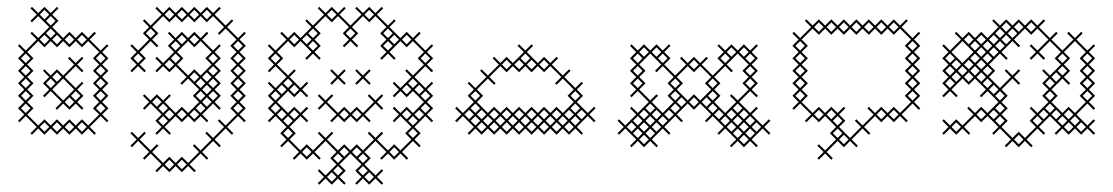

<svg xmlns="http://www.w3.org/2000/svg" viewBox="-20 -381 3183 549"><path d="M290 -35.7 272.1 -53.6 290 -71.4 272.1 -89.3 290 -107.1 272.1 -125 290 -142.9 272.1 -160.7 290 -178.6 272.1 -196.4 290 -214.3 272.1 -232.1 290 -250 285.7 -254.3 267.9 -236.4 236.4 -267.9 254.3 -285.7 250 -290 232.1 -272.1 214.3 -290 196.4 -272.1 178.6 -290 160.7 -272.1 129.3 -303.6 147.1 -321.4 129.3 -339.3 147.1 -357.1 142.9 -361.4 125 -343.6 107.1 -361.4 89.3 -343.6 71.4 -361.4 67.1 -357.1 85 -339.3 67.1 -321.4 71.4 -317.1 89.3 -335 120.7 -303.6 89.3 -272.1 71.4 -290 67.1 -285.7 85 -267.9 53.6 -236.4 35.7 -254.3 31.4 -250 49.3 -232.1 31.4 -214.3 49.3 -196.4 31.4 -178.6 49.3 -160.7 31.4 -142.9 49.3 -125 31.4 -107.1 49.3 -89.3 31.4 -71.4 49.3 -53.6 31.4 -35.7 35.7 -31.4 53.6 -49.3 85 -17.9 67.1 0 71.4 4.3 89.3 -13.6 107.1 4.3 125 -13.6 142.9 4.3 160.7 -13.6 178.6 4.3 196.4 -13.6 214.3 4.3 232.1 -13.6 250 4.3 254.3 0 236.4 -17.9 267.9 -49.3 285.7 -31.4ZM245.7 -71.4 263.6 -53.6 232.1 -22.1 214.3 -40 196.4 -22.1 178.6 -40 160.7 -22.1 142.9 -40 125 -22.1 107.1 -40 89.3 -22.1 57.9 -53.6 75.7 -71.4 57.9 -89.3 75.7 -107.1 57.9 -125 75.7 -142.9 57.9 -160.7 75.7 -178.6 57.9 -196.4 75.7 -214.3 57.9 -232.1 89.3 -263.6 107.1 -245.7 125 -263.6 142.9 -245.7 160.7 -263.6 178.6 -245.7 196.4 -263.6 214.3 -245.7 232.1 -263.6 263.6 -232.1 245.7 -214.3 263.6 -196.4 245.7 -178.6 263.6 -160.7 245.7 -142.9 263.6 -125 245.7 -107.1 263.6 -89.3ZM160.7 -93.6 129.3 -125 160.7 -156.4 192.1 -125ZM107.1 -102.9 125 -120.7 156.4 -89.3 138.6 -71.4 142.9 -67.1 160.7 -85 178.6 -67.1 196.4 -85 214.3 -67.1 218.6 -71.4 200.7 -89.3 218.6 -107.1 200.7 -125 218.6 -142.9 214.3 -147.1 196.4 -129.3 165 -160.7 196.4 -192.1 214.3 -174.3 218.6 -178.6 200.7 -196.4 218.6 -214.3 214.3 -218.6 196.4 -200.7 178.6 -218.6 174.3 -214.3 192.1 -196.4 160.7 -165 142.9 -182.9 125 -165 107.1 -182.9 102.9 -178.6 120.7 -160.7 102.9 -142.9 120.7 -125 102.9 -107.1ZM178.6 -102.9 192.1 -89.3 178.6 -75.7 165 -89.3ZM107.1 -281.4 120.7 -267.9 107.1 -254.3 93.6 -267.9ZM111.4 -321.4 125 -335 138.6 -321.4 125 -307.9ZM40 -71.4 53.6 -85 67.1 -71.4 53.6 -57.9ZM40 -107.1 53.6 -120.7 67.1 -107.1 53.6 -93.6ZM40 -142.9 53.6 -156.4 67.1 -142.9 53.6 -129.3ZM40 -178.6 53.6 -192.1 67.1 -178.6 53.6 -165ZM40 -214.3 53.6 -227.9 67.1 -214.3 53.6 -200.7ZM93.6 -17.9 107.1 -31.4 120.7 -17.9 107.1 -4.3ZM93.6 -339.3 107.1 -352.9 120.7 -339.3 107.1 -325.7ZM111.4 -142.9 125 -156.4 138.6 -142.9 125 -129.3ZM111.4 -285.7 125 -299.3 138.6 -285.7 125 -272.1ZM129.3 -17.9 142.9 -31.4 156.4 -17.9 142.9 -4.3ZM129.3 -160.7 142.9 -174.3 156.4 -160.7 142.9 -147.1ZM129.3 -267.9 142.9 -281.4 156.4 -267.9 142.9 -254.3ZM165 -17.9 178.6 -31.4 192.1 -17.9 178.6 -4.3ZM165 -267.9 178.6 -281.4 192.1 -267.9 178.6 -254.3ZM182.9 -107.1 196.4 -120.7 210 -107.1 196.4 -93.6ZM200.7 -17.9 214.3 -31.4 227.9 -17.9 214.3 -4.3ZM200.7 -267.9 214.3 -281.4 227.9 -267.9 214.3 -254.3ZM254.3 -71.4 267.9 -85 281.4 -71.4 267.9 -57.9ZM254.3 -107.1 267.9 -120.7 281.4 -107.1 267.9 -93.6ZM254.3 -142.9 267.9 -156.4 281.4 -142.9 267.9 -129.3ZM254.3 -178.6 267.9 -192.1 281.4 -178.6 267.9 -165ZM254.3 -214.3 267.9 -227.9 281.4 -214.3 267.9 -200.7Z M410.7 49.3 379.3 17.9 397.1 0 392.9 -4.3 375 13.6 357.1 -4.3 352.9 0 370.7 17.9 352.9 35.7 357.1 40 375 22.1 406.4 53.6 388.6 71.4 392.9 75.7 410.7 57.9 442.1 89.3 424.3 107.1 428.6 111.4 446.4 93.6 464.3 111.4 482.1 93.6 500 111.4 517.9 93.6 535.7 111.4 540 107.1 522.1 89.3 553.6 57.9 571.4 75.7 575.7 71.4 557.9 53.6 589.3 22.1 607.1 40 611.4 35.7 593.6 17.9 625 -13.6 642.9 4.3 647.1 0 629.3 -17.9 660.7 -49.3 678.6 -31.4 682.9 -35.7 665 -53.6 682.9 -71.4 665 -89.3 682.9 -107.1 665 -125 682.9 -142.9 665 -160.7 682.9 -178.6 665 -196.4 682.9 -214.3 665 -232.1 682.9 -250 665 -267.9 682.9 -285.7 678.6 -290 660.7 -272.1 629.3 -303.6 647.1 -321.4 642.9 -325.7 625 -307.9 593.6 -339.3 611.4 -357.1 607.1 -361.4 589.3 -343.6 571.4 -361.4 553.6 -343.6 535.7 -361.4 517.9 -343.6 500 -361.4 482.1 -343.6 464.3 -361.4 446.4 -343.6 428.6 -361.4 424.3 -357.1 442.1 -339.3 410.7 -307.9 392.9 -325.7 388.6 -321.4 406.4 -303.6 388.6 -285.7 406.4 -267.9 375 -236.4 357.1 -254.3 352.9 -250 370.7 -232.1 352.9 -214.3 370.7 -196.4 352.9 -178.6 357.1 -174.3 375 -192.1 392.9 -174.3 397.1 -178.6 379.3 -196.4 397.1 -214.3 379.3 -232.1 410.7 -263.6 428.6 -245.7 432.9 -250 415 -267.9 432.9 -285.7 415 -303.6 446.4 -335 464.3 -317.1 482.1 -335 500 -317.1 517.9 -335 535.7 -317.1 553.6 -335 571.4 -317.1 589.3 -335 620.7 -303.6 602.9 -285.7 607.1 -281.4 625 -299.3 656.4 -267.9 638.6 -250 656.4 -232.1 638.6 -214.3 656.4 -196.4 638.6 -178.6 656.4 -160.7 638.6 -142.9 656.4 -125 638.6 -107.1 656.4 -89.3 638.6 -71.4 656.4 -53.6 625 -22.1 607.1 -40 602.9 -35.7 620.7 -17.9 589.3 13.6 571.4 -4.3 567.1 0 585 17.9 553.6 49.3 535.7 31.4 531.4 35.7 549.3 53.6 517.9 85 500 67.1 482.1 85 464.3 67.1 446.4 85 415 53.6 432.9 35.7 428.6 31.4ZM432.9 -71.4 446.4 -85 460 -71.4 446.4 -57.9ZM392.9 -67.1 410.7 -85 442.1 -53.6 424.3 -35.7 442.1 -17.9 424.3 0 428.6 4.3 446.4 -13.6 464.3 4.3 468.6 0 450.7 -17.9 482.1 -49.3 500 -31.4 517.9 -49.3 535.7 -31.4 553.6 -49.3 571.4 -31.4 575.7 -35.7 557.9 -53.6 589.3 -85 607.1 -67.1 611.4 -71.4 593.6 -89.3 611.4 -107.1 593.6 -125 611.4 -142.9 593.6 -160.7 611.4 -178.6 593.6 -196.4 611.4 -214.3 593.6 -232.1 611.4 -250 607.1 -254.3 589.3 -236.4 557.9 -267.9 575.7 -285.7 571.4 -290 553.6 -272.1 535.7 -290 517.9 -272.1 500 -290 482.1 -272.1 464.3 -290 460 -285.7 477.9 -267.9 460 -250 477.9 -232.1 446.4 -200.7 428.6 -218.6 424.3 -214.3 442.1 -196.4 424.3 -178.6 428.6 -174.3 446.4 -192.1 464.3 -174.3 482.1 -192.1 513.6 -160.7 495.7 -142.9 500 -138.6 517.9 -156.4 549.3 -125 531.4 -107.1 549.3 -89.3 517.9 -57.9 500 -75.7 482.1 -57.9 450.7 -89.3 468.6 -107.1 464.3 -111.4 446.4 -93.6 428.6 -111.4 410.7 -93.6 392.9 -111.4 388.6 -107.1 406.4 -89.3 388.6 -71.4ZM535.7 -67.1 549.3 -53.6 535.7 -40 522.1 -53.6ZM575.7 -107.1 589.3 -120.7 602.9 -107.1 589.3 -93.6ZM575.7 -142.9 589.3 -156.4 602.9 -142.9 589.3 -129.3ZM540 -142.9 553.6 -156.4 567.1 -142.9 553.6 -129.3ZM517.9 -165 486.4 -196.4 504.3 -214.3 486.4 -232.1 517.9 -263.6 535.7 -245.7 553.6 -263.6 585 -232.1 567.1 -214.3 585 -196.4 553.6 -165 535.7 -182.9ZM464.3 -210 477.9 -196.4 464.3 -182.9 450.7 -196.4ZM571.4 -174.3 585 -160.7 571.4 -147.1 557.9 -160.7ZM571.4 -138.6 585 -125 571.4 -111.4 557.9 -125ZM571.4 -102.9 585 -89.3 571.4 -75.7 557.9 -89.3ZM361.4 -214.3 375 -227.9 388.6 -214.3 375 -200.7ZM397.1 -285.7 410.7 -299.3 424.3 -285.7 410.7 -272.1ZM415 -89.3 428.6 -102.9 442.1 -89.3 428.6 -75.7ZM432.9 -35.7 446.4 -49.3 460 -35.7 446.4 -22.1ZM450.7 89.3 464.3 75.7 477.9 89.3 464.3 102.9ZM450.7 -53.6 464.3 -67.1 477.9 -53.6 464.3 -40ZM450.7 -339.3 464.3 -352.9 477.9 -339.3 464.3 -325.7ZM468.6 -214.3 482.1 -227.9 495.7 -214.3 482.1 -200.7ZM468.6 -250 482.1 -263.6 495.7 -250 482.1 -236.4ZM486.4 89.3 500 75.7 513.6 89.3 500 102.9ZM486.4 -53.6 500 -67.1 513.6 -53.6 500 -40ZM486.4 -267.9 500 -281.4 513.6 -267.9 500 -254.3ZM486.4 -339.3 500 -352.9 513.6 -339.3 500 -325.7ZM522.1 -160.7 535.7 -174.3 549.3 -160.7 535.7 -147.1ZM522.1 -267.9 535.7 -281.4 549.3 -267.9 535.7 -254.3ZM522.1 -339.3 535.7 -352.9 549.3 -339.3 535.7 -325.7ZM540 -71.4 553.6 -85 567.1 -71.4 553.6 -57.9ZM540 -107.1 553.6 -120.7 567.1 -107.1 553.6 -93.6ZM557.9 -339.3 571.4 -352.9 585 -339.3 571.4 -325.7ZM575.7 -178.6 589.3 -192.1 602.9 -178.6 589.3 -165ZM575.7 -214.3 589.3 -227.9 602.9 -214.3 589.3 -200.7ZM647.1 -71.4 660.7 -85 674.3 -71.4 660.7 -57.9ZM647.1 -107.1 660.7 -120.7 674.3 -107.1 660.7 -93.6ZM647.1 -142.9 660.7 -156.4 674.3 -142.9 660.7 -129.3ZM647.1 -178.6 660.7 -192.1 674.3 -178.6 660.7 -165ZM647.1 -214.3 660.7 -227.9 674.3 -214.3 660.7 -200.7ZM647.1 -250 660.7 -263.6 674.3 -250 660.7 -236.4Z M946.4 49.3 915 17.9 932.9 0 928.6 -4.3 910.7 13.6 892.9 -4.3 888.6 0 906.4 17.9 875 49.3 857.1 31.4 839.3 49.3 807.9 17.9 825.7 0 807.9 -17.9 839.3 -49.3 857.1 -31.4 861.4 -35.7 843.6 -53.6 861.4 -71.4 857.1 -75.7 839.3 -57.9 821.4 -75.7 803.6 -57.9 772.1 -89.3 803.6 -120.7 821.4 -102.9 839.3 -120.7 857.1 -102.9 861.4 -107.1 843.6 -125 861.4 -142.9 857.1 -147.1 839.3 -129.3 807.9 -160.7 825.7 -178.6 821.4 -182.9 803.6 -165 772.1 -196.4 790 -214.3 772.1 -232.1 803.6 -263.6 821.4 -245.7 839.3 -263.6 870.7 -232.1 852.9 -214.3 857.1 -210 875 -227.9 892.9 -210 897.1 -214.3 879.3 -232.1 897.1 -250 879.3 -267.9 897.1 -285.7 879.3 -303.6 910.7 -335 928.6 -317.1 946.4 -335 977.9 -303.6 960 -285.7 977.9 -267.9 960 -250 964.3 -245.7 982.1 -263.6 1000 -245.7 1004.3 -250 986.4 -267.9 1004.3 -285.7 986.4 -303.6 1017.9 -335 1035.7 -317.1 1053.6 -335 1085 -303.6 1067.1 -285.7 1085 -267.9 1067.1 -250 1085 -232.1 1067.1 -214.3 1071.4 -210 1089.3 -227.9 1107.1 -210 1111.4 -214.3 1093.6 -232.1 1125 -263.6 1142.9 -245.7 1160.7 -263.6 1192.1 -232.1 1174.3 -214.3 1192.1 -196.4 1160.7 -165 1142.9 -182.9 1138.6 -178.6 1156.4 -160.7 1125 -129.3 1107.1 -147.1 1102.9 -142.9 1120.7 -125 1102.9 -107.1 1107.1 -102.9 1125 -120.7 1142.9 -102.9 1160.7 -120.7 1192.1 -89.3 1160.7 -57.9 1142.9 -75.7 1125 -57.9 1107.1 -75.7 1102.9 -71.4 1120.7 -53.6 1102.9 -35.7 1107.1 -31.4 1125 -49.3 1156.4 -17.9 1138.6 0 1156.4 17.9 1125 49.3 1107.1 31.4 1089.3 49.3 1057.9 17.9 1075.7 0 1071.4 -4.3 1053.6 13.6 1035.7 -4.3 1031.4 0 1049.3 17.9 1017.9 49.3 1000 31.4 982.1 49.3 964.3 31.4ZM879.3 53.6 910.7 22.1 942.1 53.6 924.3 71.4 942.1 89.3 910.7 120.7 892.9 102.9 888.6 107.1 906.4 125 888.6 142.9 892.9 147.1 910.7 129.3 928.6 147.1 946.4 129.3 964.3 147.1 968.6 142.9 950.7 125 968.6 107.1 950.7 89.3 982.1 57.9 1013.6 89.3 995.7 107.1 1013.6 125 995.7 142.9 1000 147.1 1017.9 129.3 1035.7 147.1 1053.6 129.3 1071.4 147.1 1075.7 142.9 1057.9 125 1075.7 107.1 1071.4 102.9 1053.6 120.7 1022.1 89.3 1040 71.4 1022.1 53.6 1053.6 22.1 1085 53.6 1067.1 71.4 1071.4 75.7 1089.3 57.9 1107.1 75.7 1125 57.9 1142.9 75.7 1147.1 71.4 1129.3 53.6 1160.7 22.1 1178.6 40 1182.9 35.7 1165 17.9 1182.9 0 1165 -17.9 1196.4 -49.3 1214.3 -31.4 1218.6 -35.7 1200.7 -53.6 1218.6 -71.4 1200.7 -89.3 1218.6 -107.1 1200.7 -125 1218.6 -142.9 1214.3 -147.1 1196.4 -129.3 1165 -160.7 1196.4 -192.1 1214.3 -174.3 1218.6 -178.6 1200.7 -196.4 1218.6 -214.3 1200.7 -232.1 1218.6 -250 1214.3 -254.3 1196.4 -236.4 1165 -267.9 1182.9 -285.7 1178.6 -290 1160.7 -272.1 1142.9 -290 1125 -272.1 1093.6 -303.6 1111.4 -321.4 1107.1 -325.7 1089.3 -307.9 1057.9 -339.3 1075.7 -357.1 1071.4 -361.4 1053.6 -343.6 1035.7 -361.4 1017.9 -343.6 1000 -361.4 995.7 -357.1 1013.6 -339.3 982.1 -307.9 950.7 -339.3 968.6 -357.1 964.3 -361.4 946.4 -343.6 928.6 -361.4 910.7 -343.6 892.9 -361.4 888.6 -357.1 906.4 -339.3 875 -307.9 857.1 -325.7 852.9 -321.4 870.7 -303.6 839.3 -272.1 821.4 -290 803.6 -272.1 785.7 -290 781.4 -285.7 799.3 -267.9 767.9 -236.4 750 -254.3 745.7 -250 763.6 -232.1 745.7 -214.3 763.6 -196.4 745.7 -178.6 750 -174.3 767.9 -192.1 799.3 -160.7 767.9 -129.3 750 -147.1 745.7 -142.9 763.6 -125 745.7 -107.1 763.6 -89.3 745.7 -71.4 763.6 -53.6 745.7 -35.7 750 -31.4 767.9 -49.3 799.3 -17.9 781.4 0 799.3 17.9 781.4 35.7 785.7 40 803.6 22.1 835 53.6 817.1 71.4 821.4 75.7 839.3 57.9 857.1 75.7 875 57.9 892.9 75.7 897.1 71.4ZM790 -35.7 803.6 -49.3 817.1 -35.7 803.6 -22.1ZM785.7 -138.6 799.3 -125 785.7 -111.4 772.1 -125ZM857.1 -281.4 870.7 -267.9 857.1 -254.3 843.6 -267.9ZM861.4 -250 875 -263.6 888.6 -250 875 -236.4ZM1142.9 -138.6 1156.4 -125 1142.9 -111.4 1129.3 -125ZM1182.9 -107.1 1196.4 -120.7 1210 -107.1 1196.4 -93.6ZM1178.6 -67.1 1192.1 -53.6 1178.6 -40 1165 -53.6ZM1147.1 -35.7 1160.7 -49.3 1174.3 -35.7 1160.7 -22.1ZM1004.3 71.4 1017.9 57.9 1031.4 71.4 1017.9 85ZM928.6 111.4 942.1 125 928.6 138.6 915 125ZM946.4 -57.9 915 -89.3 932.9 -107.1 928.6 -111.4 910.7 -93.6 892.9 -111.4 888.6 -107.1 906.4 -89.3 888.6 -71.4 892.9 -67.1 910.7 -85 942.1 -53.6 924.3 -35.7 928.6 -31.4 946.4 -49.3 964.3 -31.4 982.1 -49.3 1000 -31.4 1017.9 -49.3 1035.7 -31.4 1040 -35.7 1022.1 -53.6 1053.6 -85 1071.4 -67.1 1075.7 -71.4 1057.9 -89.3 1075.7 -107.1 1071.4 -111.4 1053.6 -93.6 1035.7 -111.4 1031.4 -107.1 1049.3 -89.3 1017.9 -57.9 1000 -75.7 982.1 -57.9 964.3 -75.7ZM968.6 -142.9 950.7 -160.7 968.6 -178.6 964.3 -182.9 946.4 -165 928.6 -182.9 924.3 -178.6 942.1 -160.7 924.3 -142.9 928.6 -138.6 946.4 -156.4 964.3 -138.6ZM1040 -142.9 1022.1 -160.7 1040 -178.6 1035.7 -182.9 1017.9 -165 1000 -182.9 995.7 -178.6 1013.6 -160.7 995.7 -142.9 1000 -138.6 1017.9 -156.4 1035.7 -138.6ZM754.3 -71.4 767.9 -85 781.4 -71.4 767.9 -57.9ZM754.3 -107.1 767.9 -120.7 781.4 -107.1 767.9 -93.6ZM754.3 -214.3 767.9 -227.9 781.4 -214.3 767.9 -200.7ZM772.1 -53.6 785.7 -67.1 799.3 -53.6 785.7 -40ZM790 0 803.6 -13.6 817.1 0 803.6 13.6ZM790 -142.9 803.6 -156.4 817.1 -142.9 803.6 -129.3ZM807.9 -53.6 821.4 -67.1 835 -53.6 821.4 -40ZM807.9 -125 821.4 -138.6 835 -125 821.4 -111.4ZM807.9 -267.9 821.4 -281.4 835 -267.9 821.4 -254.3ZM843.6 53.6 857.1 40 870.7 53.6 857.1 67.1ZM861.4 -285.7 875 -299.3 888.6 -285.7 875 -272.1ZM915 -339.3 928.6 -352.9 942.1 -339.3 928.6 -325.7ZM932.9 107.1 946.4 93.6 960 107.1 946.4 120.7ZM932.9 71.4 946.4 57.9 960 71.4 946.4 85ZM950.7 53.6 964.3 40 977.9 53.6 964.3 67.1ZM950.7 -53.6 964.3 -67.1 977.9 -53.6 964.3 -40ZM968.6 -285.7 982.1 -299.3 995.7 -285.7 982.1 -272.1ZM986.4 53.6 1000 40 1013.6 53.6 1000 67.1ZM986.4 -53.6 1000 -67.1 1013.6 -53.6 1000 -40ZM1004.3 107.1 1017.9 93.6 1031.4 107.1 1017.9 120.7ZM1022.1 125 1035.7 111.4 1049.3 125 1035.7 138.6ZM1022.1 -339.3 1035.7 -352.9 1049.3 -339.3 1035.7 -325.7ZM1075.7 -250 1089.3 -263.6 1102.9 -250 1089.3 -236.4ZM1075.7 -285.7 1089.3 -299.3 1102.9 -285.7 1089.3 -272.1ZM1093.6 53.6 1107.1 40 1120.7 53.6 1107.1 67.1ZM1093.6 -267.9 1107.1 -281.4 1120.7 -267.9 1107.1 -254.3ZM1129.3 -53.6 1142.9 -67.1 1156.4 -53.6 1142.9 -40ZM1129.3 -267.9 1142.9 -281.4 1156.4 -267.9 1142.9 -254.3ZM1147.1 0 1160.7 -13.6 1174.3 0 1160.7 13.6ZM1147.1 -142.9 1160.7 -156.4 1174.3 -142.9 1160.7 -129.3ZM1165 -125 1178.6 -138.6 1192.1 -125 1178.6 -111.4ZM1182.9 -71.4 1196.4 -85 1210 -71.4 1196.4 -57.9ZM1182.9 -214.3 1196.4 -227.9 1210 -214.3 1196.4 -200.7Z M1392.9 4.3 1410.7 -13.6 1428.6 4.3 1446.4 -13.6 1464.3 4.3 1482.1 -13.6 1500 4.3 1517.9 -13.6 1535.7 4.3 1553.6 -13.6 1571.4 4.3 1589.3 -13.6 1607.1 4.3 1625 -13.6 1642.9 4.3 1647.1 0 1629.3 -17.9 1660.7 -49.3 1678.6 -31.4 1682.9 -35.7 1665 -53.6 1682.9 -71.4 1678.6 -75.7 1660.7 -57.9 1629.3 -89.3 1647.1 -107.1 1629.3 -125 1647.1 -142.9 1642.9 -147.1 1625 -129.3 1593.6 -160.7 1611.4 -178.6 1607.1 -182.9 1589.3 -165 1557.9 -196.4 1575.7 -214.3 1571.4 -218.6 1553.6 -200.7 1535.7 -218.6 1517.9 -200.7 1486.4 -232.1 1504.3 -250 1500 -254.3 1482.1 -236.4 1464.3 -254.3 1460 -250 1477.9 -232.1 1446.4 -200.7 1428.6 -218.6 1410.7 -200.7 1392.9 -218.6 1388.6 -214.3 1406.4 -196.4 1375 -165 1357.1 -182.9 1352.9 -178.6 1370.7 -160.7 1339.3 -129.3 1321.4 -147.1 1317.1 -142.9 1335 -125 1317.1 -107.1 1335 -89.3 1303.6 -57.9 1285.7 -75.7 1281.4 -71.4 1299.3 -53.6 1281.4 -35.7 1285.7 -31.4 1303.6 -49.3 1335 -17.9 1317.1 0 1321.4 4.3 1339.3 -13.6 1357.1 4.3 1375 -13.6ZM1325.7 -35.7 1339.3 -49.3 1352.9 -35.7 1339.3 -22.1ZM1361.4 -35.7 1375 -49.3 1388.6 -35.7 1375 -22.1ZM1397.1 -35.7 1410.7 -49.3 1424.3 -35.7 1410.7 -22.1ZM1357.1 -31.4 1370.7 -17.9 1357.1 -4.3 1343.6 -17.9ZM1432.9 -35.7 1446.4 -49.3 1460 -35.7 1446.4 -22.1ZM1392.9 -31.4 1406.4 -17.9 1392.9 -4.3 1379.3 -17.9ZM1468.6 -35.7 1482.1 -49.3 1495.7 -35.7 1482.1 -22.1ZM1428.6 -31.4 1442.1 -17.9 1428.6 -4.3 1415 -17.9ZM1504.3 -35.7 1517.9 -49.3 1531.4 -35.7 1517.9 -22.1ZM1464.3 -31.4 1477.9 -17.9 1464.3 -4.3 1450.7 -17.9ZM1540 -35.7 1553.6 -49.3 1567.1 -35.7 1553.6 -22.1ZM1500 -31.4 1513.6 -17.9 1500 -4.3 1486.4 -17.9ZM1575.7 -35.7 1589.3 -49.3 1602.9 -35.7 1589.3 -22.1ZM1535.7 -31.4 1549.3 -17.9 1535.7 -4.3 1522.1 -17.9ZM1611.4 -35.7 1625 -49.3 1638.6 -35.7 1625 -22.1ZM1571.4 -31.4 1585 -17.9 1571.4 -4.3 1557.9 -17.9ZM1607.1 -31.4 1620.7 -17.9 1607.1 -4.3 1593.6 -17.9ZM1375 -57.9 1343.6 -89.3 1361.4 -107.1 1343.6 -125 1375 -156.4 1392.9 -138.6 1397.1 -142.9 1379.3 -160.7 1410.7 -192.1 1428.6 -174.3 1446.4 -192.1 1464.3 -174.3 1482.1 -192.1 1500 -174.3 1517.9 -192.1 1535.7 -174.3 1553.6 -192.1 1585 -160.7 1567.1 -142.9 1571.4 -138.6 1589.3 -156.4 1620.7 -125 1602.9 -107.1 1620.7 -89.3 1589.3 -57.9 1571.4 -75.7 1553.6 -57.9 1535.7 -75.7 1517.9 -57.9 1500 -75.7 1482.1 -57.9 1464.3 -75.7 1446.4 -57.9 1428.6 -75.7 1410.7 -57.9 1392.9 -75.7ZM1321.4 -67.1 1335 -53.6 1321.4 -40 1307.9 -53.6ZM1607.1 -67.1 1620.7 -53.6 1607.1 -40 1593.6 -53.6ZM1464.3 -210 1477.9 -196.4 1464.3 -182.9 1450.7 -196.4ZM1325.7 -71.4 1339.3 -85 1352.9 -71.4 1339.3 -57.9ZM1325.7 -107.1 1339.3 -120.7 1352.9 -107.1 1339.3 -93.6ZM1343.6 -53.6 1357.1 -67.1 1370.7 -53.6 1357.1 -40ZM1379.3 -53.6 1392.9 -67.1 1406.4 -53.6 1392.9 -40ZM1415 -53.6 1428.6 -67.1 1442.1 -53.6 1428.6 -40ZM1415 -196.4 1428.6 -210 1442.1 -196.4 1428.6 -182.9ZM1450.7 -53.6 1464.3 -67.1 1477.9 -53.6 1464.3 -40ZM1468.6 -214.3 1482.1 -227.9 1495.7 -214.3 1482.1 -200.7ZM1486.4 -53.6 1500 -67.1 1513.6 -53.6 1500 -40ZM1486.4 -196.4 1500 -210 1513.6 -196.4 1500 -182.9ZM1522.1 -53.6 1535.7 -67.1 1549.3 -53.6 1535.7 -40ZM1522.1 -196.4 1535.7 -210 1549.3 -196.4 1535.7 -182.9ZM1557.9 -53.6 1571.4 -67.1 1585 -53.6 1571.4 -40ZM1611.4 -71.4 1625 -85 1638.6 -71.4 1625 -57.9ZM1611.4 -107.1 1625 -120.7 1638.6 -107.1 1625 -93.6ZM1629.3 -53.6 1642.9 -67.1 1656.4 -53.6 1642.9 -40Z M1964.3 -174.3 1982.1 -192.1 2013.6 -160.7 1995.7 -142.9 2013.6 -125 1982.1 -93.6 1964.3 -111.4 1946.4 -93.6 1915 -125 1932.9 -142.9 1915 -160.7 1946.4 -192.1ZM2017.9 -165 1986.4 -196.4 2004.3 -214.3 2000 -218.6 1982.1 -200.7 1964.3 -218.6 1946.4 -200.7 1928.6 -218.6 1924.3 -214.3 1942.1 -196.4 1910.7 -165 1879.3 -196.4 1897.1 -214.3 1879.3 -232.1 1897.1 -250 1892.9 -254.3 1875 -236.4 1857.1 -254.3 1839.3 -236.4 1821.4 -254.3 1803.6 -236.4 1785.7 -254.3 1781.4 -250 1799.3 -232.1 1781.4 -214.3 1799.3 -196.4 1781.4 -178.6 1799.3 -160.7 1781.4 -142.9 1799.3 -125 1781.4 -107.1 1785.7 -102.9 1803.6 -120.7 1835 -89.3 1803.6 -57.9 1785.7 -75.7 1781.4 -71.4 1799.3 -53.6 1767.9 -22.1 1750 -40 1745.7 -35.7 1763.6 -17.9 1745.7 0 1750 4.3 1767.9 -13.6 1799.3 17.9 1781.4 35.7 1785.7 40 1803.6 22.1 1821.4 40 1839.3 22.1 1857.1 40 1861.4 35.7 1843.6 17.9 1875 -13.6 1892.9 4.3 1897.1 0 1879.3 -17.9 1910.7 -49.3 1928.6 -31.4 1932.9 -35.7 1915 -53.6 1946.4 -85 1964.3 -67.1 1982.1 -85 2013.6 -53.6 1995.7 -35.7 2000 -31.4 2017.9 -49.3 2049.3 -17.9 2031.4 0 2035.7 4.3 2053.6 -13.6 2085 17.9 2067.1 35.7 2071.4 40 2089.3 22.1 2107.1 40 2125 22.1 2142.9 40 2147.1 35.7 2129.3 17.9 2160.7 -13.6 2178.6 4.3 2182.9 0 2165 -17.9 2182.9 -35.7 2178.6 -40 2160.7 -22.1 2129.3 -53.6 2147.1 -71.4 2142.9 -75.7 2125 -57.9 2093.6 -89.3 2125 -120.7 2142.9 -102.9 2147.1 -107.1 2129.3 -125 2147.1 -142.9 2129.3 -160.7 2147.1 -178.6 2129.3 -196.4 2147.1 -214.3 2129.3 -232.1 2147.1 -250 2142.9 -254.3 2125 -236.4 2107.1 -254.3 2089.3 -236.4 2071.4 -254.3 2053.6 -236.4 2035.7 -254.3 2031.4 -250 2049.3 -232.1 2031.4 -214.3 2049.3 -196.4ZM1888.6 -142.9 1906.4 -125 1888.6 -107.1 1906.4 -89.3 1875 -57.9 1843.6 -89.3 1861.4 -107.1 1857.1 -111.4 1839.3 -93.6 1807.9 -125 1825.7 -142.9 1807.9 -160.7 1825.7 -178.6 1807.9 -196.4 1839.3 -227.9 1870.7 -196.4 1852.9 -178.6 1857.1 -174.3 1875 -192.1 1906.4 -160.7ZM2040 -142.9 2022.1 -160.7 2053.6 -192.1 2071.4 -174.3 2075.7 -178.6 2057.9 -196.4 2089.3 -227.9 2120.7 -196.4 2102.9 -178.6 2120.7 -160.7 2102.9 -142.9 2120.7 -125 2089.3 -93.6 2071.4 -111.4 2067.1 -107.1 2085 -89.3 2053.6 -57.9 2022.1 -89.3 2040 -107.1 2022.1 -125ZM2111.4 -214.3 2125 -227.9 2138.6 -214.3 2125 -200.7ZM2071.4 -67.1 2085 -53.6 2071.4 -40 2057.9 -53.6ZM2107.1 -31.4 2120.7 -17.9 2107.1 -4.3 2093.6 -17.9ZM2075.7 0 2089.3 -13.6 2102.9 0 2089.3 13.6ZM2040 -35.7 2053.6 -49.3 2067.1 -35.7 2053.6 -22.1ZM1861.4 -214.3 1875 -227.9 1888.6 -214.3 1875 -200.7ZM1821.4 -67.1 1835 -53.6 1821.4 -40 1807.9 -53.6ZM1790 0 1803.6 -13.6 1817.1 0 1803.6 13.6ZM1825.7 -35.7 1839.3 -49.3 1852.9 -35.7 1839.3 -22.1ZM1785.7 -31.4 1799.3 -17.9 1785.7 -4.3 1772.1 -17.9ZM2004.3 -71.4 2017.9 -85 2031.4 -71.4 2017.9 -57.9ZM2000 -102.9 2013.6 -89.3 2000 -75.7 1986.4 -89.3ZM1861.4 -35.7 1875 -49.3 1888.6 -35.7 1875 -22.1ZM1821.4 -31.4 1835 -17.9 1821.4 -4.3 1807.9 -17.9ZM1825.7 0 1839.3 -13.6 1852.9 0 1839.3 13.6ZM1821.4 4.3 1835 17.9 1821.4 31.4 1807.9 17.9ZM1857.1 -31.4 1870.7 -17.9 1857.1 -4.3 1843.6 -17.9ZM1892.9 -67.1 1906.4 -53.6 1892.9 -40 1879.3 -53.6ZM2075.7 -35.7 2089.3 -49.3 2102.9 -35.7 2089.3 -22.1ZM2111.4 -35.7 2125 -49.3 2138.6 -35.7 2125 -22.1ZM2071.4 -31.4 2085 -17.9 2071.4 -4.3 2057.9 -17.9ZM2111.4 0 2125 -13.6 2138.6 0 2125 13.6ZM2107.1 4.3 2120.7 17.9 2107.1 31.4 2093.6 17.9ZM1790 -35.7 1803.6 -49.3 1817.1 -35.7 1803.6 -22.1ZM1790 -142.9 1803.6 -156.4 1817.1 -142.9 1803.6 -129.3ZM1790 -178.6 1803.6 -192.1 1817.1 -178.6 1803.6 -165ZM1790 -214.3 1803.6 -227.9 1817.1 -214.3 1803.6 -200.7ZM1807.9 -232.1 1821.4 -245.7 1835 -232.1 1821.4 -218.6ZM1825.7 -71.4 1839.3 -85 1852.9 -71.4 1839.3 -57.9ZM1843.6 -53.6 1857.1 -67.1 1870.7 -53.6 1857.1 -40ZM1843.6 -232.1 1857.1 -245.7 1870.7 -232.1 1857.1 -218.6ZM1897.1 -71.4 1910.7 -85 1924.3 -71.4 1910.7 -57.9ZM1897.1 -107.1 1910.7 -120.7 1924.3 -107.1 1910.7 -93.6ZM1897.1 -142.9 1910.7 -156.4 1924.3 -142.9 1910.7 -129.3ZM1915 -89.3 1928.6 -102.9 1942.1 -89.3 1928.6 -75.7ZM1950.7 -89.3 1964.3 -102.9 1977.9 -89.3 1964.3 -75.7ZM1950.7 -196.4 1964.3 -210 1977.9 -196.4 1964.3 -182.9ZM2004.3 -107.1 2017.9 -120.7 2031.4 -107.1 2017.9 -93.6ZM2004.3 -142.9 2017.9 -156.4 2031.4 -142.9 2017.9 -129.3ZM2022.1 -53.6 2035.7 -67.1 2049.3 -53.6 2035.7 -40ZM2040 -214.3 2053.6 -227.9 2067.1 -214.3 2053.6 -200.7ZM2057.9 -232.1 2071.4 -245.7 2085 -232.1 2071.4 -218.6ZM2075.7 -71.4 2089.3 -85 2102.9 -71.4 2089.3 -57.9ZM2093.6 -53.6 2107.1 -67.1 2120.7 -53.6 2107.1 -40ZM2093.6 -232.1 2107.1 -245.7 2120.7 -232.1 2107.1 -218.6ZM2111.4 -142.9 2125 -156.4 2138.6 -142.9 2125 -129.3ZM2111.4 -178.6 2125 -192.1 2138.6 -178.6 2125 -165ZM2129.3 -17.9 2142.9 -31.4 2156.4 -17.9 2142.9 -4.3Z M2361.4 71.4 2343.6 53.6 2375 22.1 2392.9 40 2410.7 22.1 2428.6 40 2432.9 35.7 2415 17.9 2446.4 -13.6 2464.3 4.3 2468.6 0 2450.7 -17.9 2482.1 -49.3 2500 -31.4 2517.9 -49.3 2535.7 -31.4 2553.6 -49.3 2571.4 -31.4 2575.7 -35.7 2557.9 -53.6 2589.3 -85 2607.1 -67.1 2611.4 -71.4 2593.6 -89.3 2611.4 -107.1 2593.6 -125 2611.4 -142.9 2593.6 -160.7 2611.4 -178.6 2593.6 -196.4 2611.4 -214.3 2593.6 -232.1 2611.4 -250 2593.6 -267.9 2611.4 -285.7 2607.1 -290 2589.3 -272.1 2557.9 -303.6 2575.7 -321.4 2571.4 -325.7 2553.6 -307.9 2535.7 -325.7 2517.9 -307.9 2500 -325.7 2482.1 -307.9 2464.3 -325.7 2446.4 -307.9 2428.6 -325.7 2410.7 -307.9 2392.9 -325.7 2375 -307.9 2357.1 -325.7 2339.3 -307.9 2321.4 -325.7 2303.6 -307.9 2285.7 -325.7 2281.4 -321.4 2299.3 -303.6 2267.9 -272.1 2250 -290 2245.7 -285.7 2263.6 -267.9 2245.7 -250 2263.6 -232.1 2245.7 -214.3 2263.6 -196.4 2245.7 -178.6 2263.6 -160.7 2245.7 -142.9 2263.6 -125 2245.7 -107.1 2263.6 -89.3 2245.7 -71.4 2250 -67.1 2267.9 -85 2299.3 -53.6 2281.4 -35.7 2285.7 -31.4 2303.6 -49.3 2321.4 -31.4 2339.3 -49.3 2370.7 -17.9 2352.9 0 2370.7 17.9 2339.3 49.3 2321.4 31.4 2317.1 35.7 2335 53.6 2317.1 71.4 2321.4 75.7 2339.3 57.9 2357.1 75.7ZM2410.7 13.6 2379.3 -17.9 2397.1 -35.7 2379.3 -53.6 2397.1 -71.4 2392.9 -75.7 2375 -57.9 2357.1 -75.7 2339.3 -57.9 2321.4 -75.7 2303.6 -57.9 2272.1 -89.3 2290 -107.1 2272.1 -125 2290 -142.9 2272.1 -160.7 2290 -178.6 2272.1 -196.4 2290 -214.3 2272.1 -232.1 2290 -250 2272.1 -267.9 2303.6 -299.3 2321.4 -281.4 2339.3 -299.3 2357.1 -281.4 2375 -299.3 2392.9 -281.4 2410.7 -299.3 2428.6 -281.4 2446.4 -299.3 2464.3 -281.4 2482.1 -299.3 2500 -281.4 2517.9 -299.3 2535.7 -281.4 2553.6 -299.3 2585 -267.9 2567.1 -250 2585 -232.1 2567.1 -214.3 2585 -196.4 2567.1 -178.6 2585 -160.7 2567.1 -142.9 2585 -125 2567.1 -107.1 2585 -89.3 2553.6 -57.9 2535.7 -75.7 2517.9 -57.9 2500 -75.7 2482.1 -57.9 2464.3 -75.7 2460 -71.4 2477.9 -53.6 2446.4 -22.1 2428.6 -40 2424.3 -35.7 2442.1 -17.9ZM2361.4 -35.7 2375 -49.3 2388.6 -35.7 2375 -22.1ZM2254.3 -107.1 2267.9 -120.7 2281.4 -107.1 2267.9 -93.6ZM2254.3 -142.9 2267.9 -156.4 2281.4 -142.9 2267.9 -129.3ZM2254.3 -178.6 2267.9 -192.1 2281.4 -178.6 2267.9 -165ZM2254.3 -214.3 2267.9 -227.9 2281.4 -214.3 2267.9 -200.7ZM2254.3 -250 2267.9 -263.6 2281.4 -250 2267.9 -236.4ZM2307.9 -53.6 2321.4 -67.1 2335 -53.6 2321.4 -40ZM2307.9 -303.6 2321.4 -317.1 2335 -303.6 2321.4 -290ZM2343.6 -53.6 2357.1 -67.1 2370.7 -53.6 2357.1 -40ZM2343.6 -303.6 2357.1 -317.1 2370.7 -303.6 2357.1 -290ZM2361.4 0 2375 -13.6 2388.6 0 2375 13.6ZM2379.3 17.9 2392.9 4.3 2406.4 17.9 2392.9 31.4ZM2379.3 -303.6 2392.9 -317.1 2406.4 -303.6 2392.9 -290ZM2415 -303.6 2428.6 -317.1 2442.1 -303.6 2428.6 -290ZM2450.7 -303.6 2464.3 -317.1 2477.9 -303.6 2464.3 -290ZM2486.4 -53.6 2500 -67.1 2513.6 -53.6 2500 -40ZM2486.4 -303.6 2500 -317.1 2513.6 -303.6 2500 -290ZM2522.1 -53.6 2535.7 -67.1 2549.3 -53.6 2535.7 -40ZM2522.1 -303.6 2535.7 -317.1 2549.3 -303.6 2535.7 -290ZM2575.7 -107.1 2589.3 -120.7 2602.9 -107.1 2589.3 -93.6ZM2575.7 -142.9 2589.3 -156.4 2602.9 -142.9 2589.3 -129.3ZM2575.7 -178.6 2589.3 -192.1 2602.9 -178.6 2589.3 -165ZM2575.7 -214.3 2589.3 -227.9 2602.9 -214.3 2589.3 -200.7ZM2575.7 -250 2589.3 -263.6 2602.9 -250 2589.3 -236.4Z M2714.3 4.3 2732.1 -13.6 2750 4.3 2754.3 0 2736.4 -17.9 2767.9 -49.3 2785.7 -31.4 2803.6 -49.3 2835 -17.9 2817.1 0 2821.4 4.3 2839.3 -13.6 2870.7 17.9 2852.9 35.7 2857.1 40 2875 22.1 2892.9 40 2910.7 22.1 2928.6 40 2932.9 35.7 2915 17.9 2946.4 -13.6 2964.3 4.3 2968.6 0 2950.7 -17.9 2982.1 -49.3 3013.6 -17.9 2995.7 0 3000 4.3 3017.9 -13.6 3035.7 4.3 3053.6 -13.6 3071.4 4.3 3089.3 -13.6 3107.1 4.3 3111.4 0 3093.6 -17.9 3111.4 -35.7 3107.1 -40 3089.3 -22.1 3057.9 -53.6 3089.3 -85 3107.1 -67.1 3111.4 -71.4 3093.6 -89.3 3111.4 -107.1 3093.6 -125 3111.4 -142.9 3093.6 -160.7 3111.4 -178.6 3093.6 -196.4 3111.4 -214.3 3093.6 -232.1 3111.4 -250 3107.1 -254.3 3089.3 -236.4 3057.9 -267.9 3075.7 -285.7 3071.4 -290 3053.6 -272.1 3035.7 -290 3031.4 -285.7 3049.3 -267.9 3017.9 -236.4 2986.4 -267.9 3004.3 -285.7 3000 -290 2982.1 -272.1 2950.7 -303.6 2968.6 -321.4 2964.3 -325.7 2946.4 -307.9 2928.6 -325.7 2910.7 -307.9 2892.9 -325.7 2875 -307.9 2857.1 -325.7 2839.3 -307.9 2821.4 -325.7 2817.1 -321.4 2835 -303.6 2803.6 -272.1 2785.7 -290 2767.9 -272.1 2750 -290 2732.1 -272.1 2714.3 -290 2710 -285.7 2727.9 -267.9 2696.4 -236.4 2678.6 -254.3 2674.3 -250 2692.1 -232.1 2674.3 -214.3 2692.1 -196.4 2674.3 -178.6 2692.1 -160.7 2674.3 -142.9 2692.1 -125 2674.3 -107.1 2678.6 -102.9 2696.4 -120.7 2714.3 -102.9 2718.6 -107.1 2700.7 -125 2732.1 -156.4 2750 -138.6 2767.9 -156.4 2799.3 -125 2781.4 -107.1 2785.7 -102.9 2803.6 -120.7 2835 -89.3 2803.6 -57.9 2785.7 -75.7 2767.9 -57.9 2750 -75.7 2745.7 -71.4 2763.6 -53.6 2732.1 -22.1 2714.3 -40 2696.4 -22.1 2678.6 -40 2674.3 -35.7 2692.1 -17.9 2674.3 0 2678.6 4.3 2696.4 -13.6ZM2825.7 -35.7 2839.3 -49.3 2852.9 -35.7 2839.3 -22.1ZM2861.4 -35.7 2843.6 -53.6 2861.4 -71.4 2843.6 -89.3 2861.4 -107.1 2843.6 -125 2875 -156.4 2892.9 -138.6 2897.1 -142.9 2879.3 -160.7 2897.1 -178.6 2892.9 -182.9 2875 -165 2857.1 -182.9 2852.9 -178.6 2870.7 -160.7 2839.3 -129.3 2807.9 -160.7 2825.7 -178.6 2807.9 -196.4 2839.3 -227.9 2857.1 -210 2861.4 -214.3 2843.6 -232.1 2875 -263.6 2892.9 -245.7 2897.1 -250 2879.3 -267.9 2910.7 -299.3 2928.6 -281.4 2946.4 -299.3 2977.9 -267.9 2946.4 -236.4 2928.6 -254.3 2924.3 -250 2942.1 -232.1 2924.3 -214.3 2928.6 -210 2946.4 -227.9 2964.3 -210 2968.6 -214.3 2950.7 -232.1 2982.1 -263.6 3013.6 -232.1 2995.7 -214.3 3013.6 -196.4 2982.1 -165 2964.3 -182.9 2960 -178.6 2977.9 -160.7 2960 -142.9 2977.9 -125 2960 -107.1 2977.9 -89.3 2946.4 -57.9 2928.6 -75.7 2924.3 -71.4 2942.1 -53.6 2924.3 -35.7 2942.1 -17.9 2910.7 13.6 2892.9 -4.3 2875 13.6 2843.6 -17.9ZM3004.3 -35.7 3017.9 -49.3 3031.4 -35.7 3017.9 -22.1ZM3040 -35.7 3053.6 -49.3 3067.1 -35.7 3053.6 -22.1ZM3035.7 -31.4 3049.3 -17.9 3035.7 -4.3 3022.1 -17.9ZM3067.1 -142.9 3085 -125 3067.1 -107.1 3085 -89.3 3053.6 -57.9 3035.7 -75.7 3017.9 -57.9 2986.4 -89.3 3004.3 -107.1 2986.4 -125 3017.9 -156.4 3035.7 -138.6 3040 -142.9 3022.1 -160.7 3040 -178.6 3022.1 -196.4 3040 -214.3 3022.1 -232.1 3053.6 -263.6 3085 -232.1 3067.1 -214.3 3085 -196.4 3067.1 -178.6 3085 -160.7ZM3000 -174.3 3013.6 -160.7 3000 -147.1 2986.4 -160.7ZM2821.4 -67.1 2835 -53.6 2821.4 -40 2807.9 -53.6ZM2825.7 -107.1 2839.3 -120.7 2852.9 -107.1 2839.3 -93.6ZM2790 -142.9 2803.6 -156.4 2817.1 -142.9 2803.6 -129.3ZM2790 -178.6 2803.6 -192.1 2817.1 -178.6 2803.6 -165ZM2750 -174.3 2763.6 -160.7 2750 -147.1 2736.4 -160.7ZM2785.7 -174.3 2799.3 -160.7 2785.7 -147.1 2772.1 -160.7ZM2785.7 -210 2799.3 -196.4 2785.7 -182.9 2772.1 -196.4ZM2790 -214.3 2803.6 -227.9 2817.1 -214.3 2803.6 -200.7ZM2750 -210 2763.6 -196.4 2750 -182.9 2736.4 -196.4ZM2825.7 -250 2839.3 -263.6 2852.9 -250 2839.3 -236.4ZM2785.7 -245.7 2799.3 -232.1 2785.7 -218.6 2772.1 -232.1ZM2821.4 -245.7 2835 -232.1 2821.4 -218.6 2807.9 -232.1ZM2861.4 -285.7 2875 -299.3 2888.6 -285.7 2875 -272.1ZM2821.4 -281.4 2835 -267.9 2821.4 -254.3 2807.9 -267.9ZM2857.1 -281.4 2870.7 -267.9 2857.1 -254.3 2843.6 -267.9ZM2790 -250 2803.6 -263.6 2817.1 -250 2803.6 -236.4ZM2732.1 -263.6 2763.6 -232.1 2732.1 -200.7 2700.7 -232.1ZM2754.3 -250 2767.9 -263.6 2781.4 -250 2767.9 -236.4ZM2718.6 -178.6 2732.1 -192.1 2745.7 -178.6 2732.1 -165ZM2754.3 -178.6 2767.9 -192.1 2781.4 -178.6 2767.9 -165ZM2714.3 -174.3 2727.9 -160.7 2714.3 -147.1 2700.7 -160.7ZM2964.3 -67.1 2977.9 -53.6 2964.3 -40 2950.7 -53.6ZM2682.9 -142.9 2696.4 -156.4 2710 -142.9 2696.4 -129.3ZM2682.9 -178.6 2696.4 -192.1 2710 -178.6 2696.4 -165ZM2682.9 -214.3 2696.4 -227.9 2710 -214.3 2696.4 -200.7ZM2700.7 -17.9 2714.3 -31.4 2727.9 -17.9 2714.3 -4.3ZM2700.7 -196.4 2714.3 -210 2727.9 -196.4 2714.3 -182.9ZM2736.4 -267.9 2750 -281.4 2763.6 -267.9 2750 -254.3ZM2754.3 -214.3 2767.9 -227.9 2781.4 -214.3 2767.9 -200.7ZM2772.1 -53.6 2785.7 -67.1 2799.3 -53.6 2785.7 -40ZM2772.1 -267.9 2785.7 -281.4 2799.3 -267.9 2785.7 -254.3ZM2807.9 -125 2821.4 -138.6 2835 -125 2821.4 -111.4ZM2825.7 -71.4 2839.3 -85 2852.9 -71.4 2839.3 -57.9ZM2825.7 -285.7 2839.3 -299.3 2852.9 -285.7 2839.3 -272.1ZM2843.6 -303.6 2857.1 -317.1 2870.7 -303.6 2857.1 -290ZM2879.3 17.9 2892.9 4.3 2906.4 17.9 2892.9 31.4ZM2879.3 -303.6 2892.9 -317.1 2906.4 -303.6 2892.9 -290ZM2915 -303.6 2928.6 -317.1 2942.1 -303.6 2928.6 -290ZM2932.9 -35.7 2946.4 -49.3 2960 -35.7 2946.4 -22.1ZM2968.6 -71.4 2982.1 -85 2995.7 -71.4 2982.1 -57.9ZM2968.6 -107.1 2982.1 -120.7 2995.7 -107.1 2982.1 -93.6ZM2968.6 -142.9 2982.1 -156.4 2995.7 -142.9 2982.1 -129.3ZM2986.4 -53.6 3000 -67.1 3013.6 -53.6 3000 -40ZM3004.3 -178.6 3017.9 -192.1 3031.4 -178.6 3017.9 -165ZM3004.3 -214.3 3017.9 -227.9 3031.4 -214.3 3017.9 -200.7ZM3022.1 -53.6 3035.7 -67.1 3049.3 -53.6 3035.7 -40ZM3057.9 -17.9 3071.4 -31.4 3085 -17.9 3071.4 -4.3ZM3075.7 -107.1 3089.3 -120.7 3102.9 -107.1 3089.3 -93.6ZM3075.7 -142.9 3089.3 -156.4 3102.9 -142.9 3089.3 -129.3ZM3075.7 -178.6 3089.3 -192.1 3102.9 -178.6 3089.3 -165ZM3075.7 -214.3 3089.3 -227.9 3102.9 -214.3 3089.3 -200.7Z"/></svg>

Font: Gossip Icons Low Cross Stitch
Style: Regular
Weight: 300
Designer: Deborah Khodanovich
Version: Version 1.001;Glyphs 3.3.1 (3343)